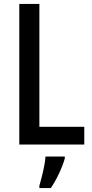

<svg xmlns="http://www.w3.org/2000/svg" viewBox="-20 -734 468 975"><path d="M78 0V-714H180V-90H408V0ZM309 71Q299 106 279.5 147.5Q260 189 238 221H180V209Q185 192 192 164.5Q199 137 204.5 109Q210 81 211 61H309Z"/></svg>

Font: Noto Sans Arabic UI Cn Md
Style: Regular
Weight: 500
Width: 3
Designer: Monotype Design Team, Nadine Chahine and Nizar Qandah
Foundry: Monotype Imaging Inc.
Version: Version 2.010; ttfautohint (v1.8.4.7-5d5b)